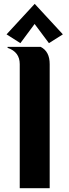

<svg xmlns="http://www.w3.org/2000/svg" viewBox="-20 -982 362 1002"><path d="M83 0V-647.5Q83 -710.9 19.5 -732.4V-737.3H192.4Q239.3 -713.4 239.3 -647.5V0ZM161.1 -961.9 308.1 -802.7 235.4 -756.8 160.6 -856.9 86.4 -756.8 14.2 -802.7Z"/></svg>

Font: Berenika
Style: Bold
Weight: 700
Designer: Wojciech Kalinowski "wmk69" (wmk69@o2.pl)
Foundry: Wojciech Kalinowski "wmk69" (wmk69@o2.pl)
Version: Version 3.1.0; 2021-05-14